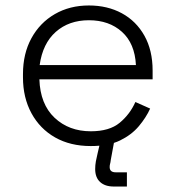

<svg xmlns="http://www.w3.org/2000/svg" viewBox="-20 -520 638 702"><path d="M312 14Q237 14 181.5 -17.5Q126 -49 95 -106Q64 -163 64 -237V-249Q64 -324 95 -380.5Q126 -437 180.5 -468.5Q235 -500 305 -500Q373 -500 425.5 -471.5Q478 -443 508 -389.5Q538 -336 538 -262V-230H124Q127 -139 179.5 -89.5Q232 -40 312 -40Q380 -40 417.5 -71Q455 -102 475 -147L529 -123Q514 -90 487.5 -58.5Q461 -27 419 -6.5Q377 14 312 14ZM125 -282H477Q473 -361 426 -403.5Q379 -446 305 -446Q232 -446 184 -403.5Q136 -361 125 -282ZM444 162H396Q364 162 346 145.5Q328 129 328 98Q328 84 330.5 70Q333 56 337 40L349 -11H399L385 65Q384 74 382.5 79Q381 84 381 91Q381 110 403 110H444Z"/></svg>

Font: Space Grotesk Variable Light
Style: Regular
Weight: 300
Designer: Florian Karsten
Foundry: Florian Karsten
Version: Version 2.000